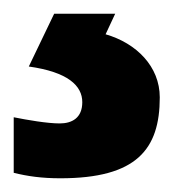

<svg xmlns="http://www.w3.org/2000/svg" viewBox="-52 -20 253 280"><path d="M181 122C181 77 147 43 102 30L116 0H27L-10 77C47 85 68 105 68 129C68 152 53 160 35 160C17 160 -12 155 -32 151V232C-12 237 9 240 36 240C147 240 181 198 181 122Z"/></svg>

Font: Noto Sans Kannada SemiCondensed
Style: Bold
Weight: 700
Width: 4
Designer: Jelle Bosma - Monotype Design Team
Foundry: Monotype Imaging Inc.
Version: Version 2.005